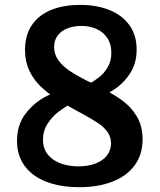

<svg xmlns="http://www.w3.org/2000/svg" viewBox="-20 -762 660 794"><path d="M50.4 -179.2Q50.4 -244.4 84.3 -289.9Q118.2 -335.3 166.8 -361.5Q215.4 -387.6 269.6 -402.2L305.3 -352.3Q297.3 -347.9 283.5 -340.2Q247.7 -319.2 221.9 -299.8Q196.2 -280.3 177 -250.8Q157.8 -221.2 157.8 -184.4Q157.8 -146.8 178.4 -122.1Q199.1 -97.4 232.2 -85.7Q265.4 -74 304.3 -74Q343.8 -74 374.5 -85.6Q405.2 -97.2 422.2 -118.8Q439.2 -140.3 439.2 -169.4Q439.2 -195.3 425 -215.5Q410.8 -235.7 387.9 -251.4Q365 -267.2 323.6 -289.7Q306.8 -298.8 288.7 -308.7Q270.6 -318.6 254.8 -327.7Q235.7 -339.4 216.4 -351.2Q176.2 -377.5 147.5 -405.2Q118.7 -432.9 101.1 -470.3Q83.5 -507.8 83.5 -555.4Q83.5 -616.3 111.7 -658.1Q139.9 -699.8 191.2 -720.8Q242.4 -741.7 312.1 -741.7Q380.3 -741.7 433.1 -720.3Q485.9 -698.9 515.5 -657.5Q545.1 -616.1 545.1 -557.2Q545.1 -499.2 517 -457.1Q488.9 -414.9 448.1 -389.2Q407.3 -363.6 362.8 -350L316.2 -396.7Q325.7 -402.2 343.4 -412Q371.9 -428.2 391.9 -444.3Q411.8 -460.3 426.1 -485.4Q440.4 -510.5 440.4 -544Q440.4 -579.9 423.8 -604.8Q407.2 -629.8 379.1 -642.2Q350.9 -654.8 316.2 -654.8Q285.5 -654.8 260 -645.1Q234.5 -635.5 219.1 -615.9Q203.8 -596.3 203.8 -567.7Q203.8 -536.9 221.7 -512.6Q239.7 -488.2 266.4 -470.1Q293.2 -452 337.2 -429.2Q348.2 -424.1 358.8 -419.3Q370 -414.2 381.6 -408.1Q443.5 -376.1 481.2 -349.8Q519 -323.6 544.3 -283.1Q569.6 -242.6 569.6 -185.8Q569.6 -122.3 536.6 -77.9Q503.7 -33.4 444.6 -10.7Q385.5 12.1 308.5 12.1Q230.3 12.1 172.2 -10.2Q114 -32.5 82.2 -75.5Q50.4 -118.5 50.4 -179.2Z"/></svg>

Font: Monaspace Xenon Var
Style: Regular
Weight: 400
Designer: Riley Cran and the Lettermatic Team
Version: Version 1.000 (Monaspace Xenon Var)